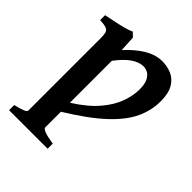

<svg xmlns="http://www.w3.org/2000/svg" viewBox="-196 -589 944 944"><g transform="rotate(45 276.0 -117.5)"><path d="M520 -323.2Q520 -260.7 492.4 -200.9Q464.8 -141.1 397.2 -77.6Q329.6 -14.2 209 59.6V168.5Q209 176.3 227.3 184.1Q245.6 191.9 291.5 198.7V234.4H23.4V198.7Q55.7 190.9 73.7 183.8Q91.8 176.8 91.8 168.5V-332.5Q91.8 -356.9 88.4 -370.1Q85 -383.3 71.5 -388.7Q58.1 -394 26.9 -395.5V-429.7Q49.3 -434.6 77.9 -440.2Q106.4 -445.8 134 -452.9Q161.6 -460 180.7 -468.8L201.7 -448.2L206.1 -366.2Q249 -413.6 294.7 -441.2Q340.3 -468.8 386.2 -468.8Q420.9 -468.8 451.4 -455.8Q481.9 -442.9 501 -411.1Q520 -379.4 520 -323.2ZM405.3 -291Q405.3 -328.6 394.8 -349.1Q384.3 -369.6 369.1 -377.7Q354 -385.7 339.8 -385.7Q276.9 -385.7 209 -294.4V-2.9Q285.6 -51.3 328.4 -101.8Q371.1 -152.3 388.2 -200.9Q405.3 -249.5 405.3 -291Z"/></g></svg>

Font: Gentium Plus
Style: Bold
Weight: 700
Designer: Victor Gaultney, Annie Olsen, Iska Routamaa, Becca Hirsbrunner
Foundry: SIL International
Version: Version 6.101